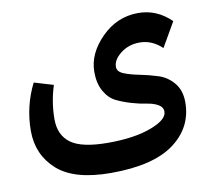

<svg xmlns="http://www.w3.org/2000/svg" viewBox="-76 -657 956 858"><g transform="rotate(-10 401.5 -227.5)"><path d="M464 -349Q464 -327 492.5 -315.5Q521 -304 562 -296Q603 -288 644 -275Q685 -262 713.5 -228Q742 -194 742 -140Q742 -26 647.5 44Q553 114 361 114Q194 114 117 44.5Q40 -25 40 -133Q40 -244 90 -344L177 -318Q153 -242 153 -166Q153 -94 202.5 -57.5Q252 -21 372 -21Q490 -21 566.5 -49.5Q643 -78 643 -115Q643 -135 622.5 -147Q602 -159 571 -163.5Q540 -168 504 -178.5Q468 -189 437 -204Q406 -219 385.5 -255Q365 -291 365 -343Q365 -426 436 -497.5Q507 -569 603 -569Q688 -569 752 -506L688 -395Q643 -438 587 -438Q537 -438 500.5 -409.5Q464 -381 464 -349Z"/></g></svg>

Font: FiraGO SemiBold
Style: Regular
Weight: 600
Designer: bBox Type
Foundry: bBox Type GmbH
Version: Version 1.001;PS 001.001;hotconv 1.0.88;makeotf.lib2.5.64775